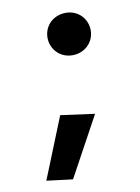

<svg xmlns="http://www.w3.org/2000/svg" viewBox="-111 -589 601 823"><g transform="rotate(-15 189.0 -178.0)"><path d="M160 -435C160 -385 199 -343 254 -343C309 -343 348 -385 348 -435C348 -486 309 -527 254 -527C199 -527 160 -486 160 -435ZM127 -109 -3 147 109 171 273 -76Z"/></g></svg>

Font: Jost*
Style: Bold Italic
Weight: 700
Italic angle: -10°
Version: Version 3.7